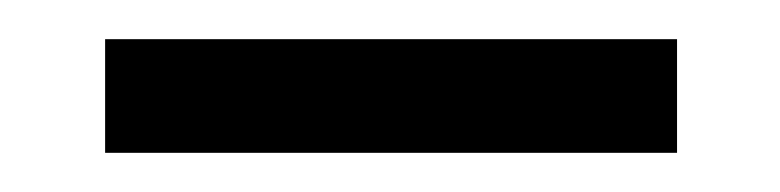

<svg xmlns="http://www.w3.org/2000/svg" viewBox="-20 -279 402 99"><path d="M34.2 -200.2V-258.8H329.1V-200.2Z"/></svg>

Font: Wesal
Style: Regular
Weight: 700
Designer: Ahmed zaza
Foundry: Ahmed zaza
Version: Version 2.01